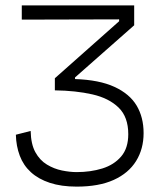

<svg xmlns="http://www.w3.org/2000/svg" viewBox="-20 -680 616 714"><path d="M265 14Q208 14 165.5 0Q123 -14 95 -39.5Q67 -65 53.5 -101Q40 -137 39 -179L94 -193Q95 -144 111.5 -114Q128 -84 154.5 -68Q181 -52 210.5 -46Q240 -40 265 -40Q317 -40 360.5 -53.5Q404 -67 430.5 -98Q457 -129 457 -181Q457 -245 421 -280Q385 -315 323.5 -329Q262 -343 184 -344V-389L423 -601V-608L61 -607V-660H479V-586L259 -392V-386Q349 -383 405.5 -357Q462 -331 488 -287.5Q514 -244 514 -185Q514 -126 486 -81Q458 -36 403 -11Q348 14 265 14Z"/></svg>

Font: Bricolage Grotesque ExtraLight
Style: Regular
Weight: 250
Designer: Mathieu Triay
Foundry: Atelier Triay
Version: Version 1.000;gftools[0.9.30]